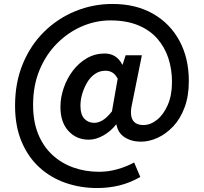

<svg xmlns="http://www.w3.org/2000/svg" viewBox="-20 -764 1030 969"><path d="M470 185Q386 185 311 159Q236 133 179 81Q122 29 89 -49Q56 -127 56 -231Q56 -347 95 -441.5Q134 -536 202.5 -603.5Q271 -671 360 -707.5Q449 -744 548 -744Q666 -744 752.5 -694.5Q839 -645 886 -557.5Q933 -470 933 -355Q933 -279 911.5 -221.5Q890 -164 854 -126Q818 -88 775.5 -68.5Q733 -49 691 -49Q644 -49 609.5 -71Q575 -93 568 -135H565Q540 -102 502 -80.5Q464 -59 428 -59Q366 -59 325.5 -103Q285 -147 285 -224Q285 -272 301.5 -320Q318 -368 348 -407.5Q378 -447 419 -470.5Q460 -494 509 -494Q537 -494 559.5 -480.5Q582 -467 597 -438H599L614 -485H696L648 -247Q620 -133 704 -133Q739 -133 772 -159Q805 -185 826.5 -234Q848 -283 848 -350Q848 -415 829.5 -471Q811 -527 773 -570Q735 -613 676 -637Q617 -661 537 -661Q463 -661 393.5 -631Q324 -601 268 -545Q212 -489 179.5 -410.5Q147 -332 147 -235Q147 -151 172.5 -88Q198 -25 244 17.5Q290 60 350.5 81.5Q411 103 480 103Q528 103 574.5 89.5Q621 76 657 56L688 129Q638 158 584 171.5Q530 185 470 185ZM456 -144Q476 -144 498 -157Q520 -170 545 -202L574 -367Q562 -389 547 -398Q532 -407 512 -407Q483 -407 459.5 -391Q436 -375 420 -348Q404 -321 395 -290.5Q386 -260 386 -231Q386 -186 405.5 -165Q425 -144 456 -144Z"/></svg>

Font: Noto Sans HK SemiBold
Style: Regular
Weight: 600
Version: Version 2.004-H2;hotconv 1.0.118;makeotfexe 2.5.65603